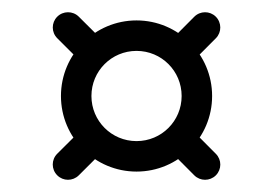

<svg xmlns="http://www.w3.org/2000/svg" viewBox="-20 -422 458 315"><path d="M334.1 -134.3C343.9 -144.1 343.9 -159.9 334.1 -169.7C320.1 -183.8 306.1 -197.9 292 -212C282.3 -221.7 266.4 -221.8 256.7 -212C246.9 -202.3 246.9 -186.4 256.6 -176.7C256.6 -176.7 256.6 -176.7 256.6 -176.7C270.7 -162.6 284.7 -148.5 298.7 -134.4C308.5 -124.6 324.3 -124.6 334.1 -134.3ZM151 -353.1C151 -353.1 151 -353.1 151 -353.1C137.1 -366.9 123.1 -380.8 109.2 -394.7C99.4 -404.4 83.5 -404.3 73.8 -394.5C64.1 -384.7 64.2 -368.9 74 -359.2C74 -359.2 74 -359.2 74 -359.2C87.9 -345.3 101.8 -331.5 115.7 -317.6C125.5 -307.9 141.3 -307.9 151.1 -317.7C160.8 -327.5 160.8 -343.3 151 -353.1ZM73.9 -134.4C83.6 -124.6 99.4 -124.6 109.2 -134.3C123.3 -148.4 137.4 -162.4 151.5 -176.5C161.3 -186.2 161.3 -202 151.5 -211.8C141.8 -221.6 126 -221.6 116.2 -211.9C116.2 -211.9 116.2 -211.9 116.2 -211.9C102.1 -197.8 88 -183.8 73.9 -169.8C64.1 -160 64.1 -144.2 73.9 -134.4ZM256.8 -317C266.6 -307.3 282.5 -307.3 292.2 -317.1C306.2 -331.2 320.2 -345.2 334.2 -359.3C343.9 -369.1 343.8 -384.9 334 -394.7C324.2 -404.4 308.4 -404.3 298.7 -394.5C298.7 -394.5 298.7 -394.5 298.7 -394.5C284.7 -380.5 270.8 -366.4 256.8 -352.4C247 -342.6 247.1 -326.8 256.8 -317ZM278 -264.5C278 -223.5 245 -190.5 204 -190.5C163 -190.5 130 -223.5 130 -264.5C130 -305.5 163 -338.5 204 -338.5C245 -338.5 278 -305.5 278 -264.5ZM80 -264.5C80 -196 135.5 -140.5 204 -140.5C272.5 -140.5 328 -196 328 -264.5C328 -332.9 272.5 -388.5 204 -388.5C135.5 -388.5 80 -332.9 80 -264.5Z"/></svg>

Font: FRB American Cursive Guidelines Semibold
Style: Italic
Weight: 600
Italic angle: -25°
Version: Version 2.0;Modular Font Editor K font №1